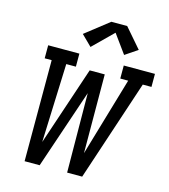

<svg xmlns="http://www.w3.org/2000/svg" viewBox="-138 -1086 1052 1195"><g transform="rotate(15 388.0 -489.0)"><path d="M133 0V-651H88V-735H289V-651H227L208 -144L378 -651H475L477 -144L626 -651H575V-735H776V-651H720L504 0H407L403 -511L230 0ZM345 -793 278 -859 430 -978H532L640 -853L560 -799L473 -919Z"/></g></svg>

Font: Iosevka Etoile Medium Oblique
Style: Regular
Weight: 500
Italic angle: -9°
Designer: Belleve Invis
Foundry: Belleve Invis
Version: Version 15.5.2; ttfautohint (v1.8.4)